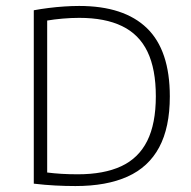

<svg xmlns="http://www.w3.org/2000/svg" viewBox="-20 -621 643 645"><path d="M233.5 4Q200 4 166 2.2Q132 0.5 93.5 -4V-586.5Q117.5 -591 143.5 -594.2Q169.5 -597.5 195.5 -599.2Q221.5 -601 246 -601Q396.5 -601 473.5 -526.5Q550.5 -452 550.5 -297Q550.5 -193 514.8 -126.2Q479 -59.5 408.5 -27.8Q338 4 233.5 4ZM241.5 -35.5Q329 -35.5 387.2 -62.5Q445.5 -89.5 474.5 -147.5Q503.5 -205.5 503.5 -297.5Q503.5 -389 475.5 -447.2Q447.5 -505.5 390.2 -533.2Q333 -561 246.5 -561Q219 -561 190.5 -558.5Q162 -556 138.5 -552V-41.5Q162 -38.5 187.2 -37Q212.5 -35.5 241.5 -35.5Z"/></svg>

Font: Encode Sans SC ExtraLight
Style: Regular
Weight: 250
Designer: Multiple Designers
Foundry: Impallari Type
Version: Version 3.002